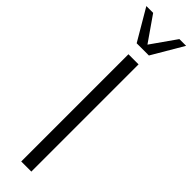

<svg xmlns="http://www.w3.org/2000/svg" viewBox="-340 -920 905 905"><g transform="rotate(45 112.5 -467.5)"><path d="M81.5 0V-714.8H148.9V0ZM72.3 -778.8 -19.5 -935.1H25.9L112.8 -810.1L200.7 -935.1H245.6L153.8 -778.8Z"/></g></svg>

Font: Pontano Sans Light
Style: Regular
Weight: 300
Designer: Vernon Adams
Foundry: Vernon Adams
Version: Version 2.001